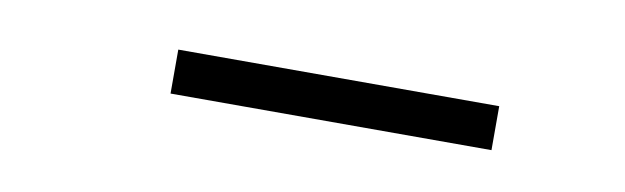

<svg xmlns="http://www.w3.org/2000/svg" viewBox="-23 -804 602 185"><g transform="rotate(10 278.5 -711.5)"><path d="M143 -690V-733H457V-690Z"/></g></svg>

Font: Encode Sans SmExp Lt
Style: Regular
Weight: 300
Width: 6
Designer: Multiple Designers
Foundry: Impallari Type
Version: Version 3.002; ttfautohint (v1.8.3) -l 8 -r 50 -G 200 -x 14 